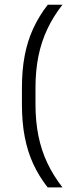

<svg xmlns="http://www.w3.org/2000/svg" viewBox="-20 -696 324 836"><path d="M134.5 -312.5V-243Q134.5 -168 147.2 -104.8Q160 -41.5 186 13.5Q212 68.5 252 120H187.5Q149.5 71.5 124.8 17.8Q100 -36 87.8 -99.5Q75.5 -163 75.5 -241V-314.5Q75.5 -392 87.8 -455.2Q100 -518.5 125 -572.5Q150 -626.5 188 -675.5H252Q212 -624.5 186 -569.2Q160 -514 147.2 -451Q134.5 -388 134.5 -312.5Z"/></svg>

Font: Anek Gurmukhi Medium Light
Style: Regular
Weight: 300
Version: Version 1.003